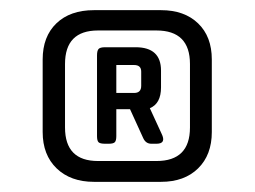

<svg xmlns="http://www.w3.org/2000/svg" viewBox="-20 -738 502 378"><path d="M244 -610H209V-555H244Q258 -555 258 -569V-597Q258 -610 244 -610ZM171 -470V-629Q171 -638 174 -641.5Q177 -645 187 -645H247Q297 -645 297 -599V-566Q297 -534 275 -525L298 -475Q308 -455 288 -455H278Q267 -455 262 -466L236 -523H209V-470Q209 -461 206 -458Q203 -455 194 -455H187Q177 -455 174 -458Q171 -461 171 -470ZM173 -421H288Q354 -421 354 -487V-612Q354 -678 288 -678H173Q108 -678 108 -612V-487Q108 -421 173 -421ZM297 -380H165Q119 -380 91.5 -406.5Q64 -433 64 -478V-621Q64 -666 91 -692Q118 -718 165 -718H297Q343 -718 370 -692Q397 -666 397 -621V-478Q397 -433 370 -406.5Q343 -380 297 -380Z"/></svg>

Font: Rajdhani Semibold
Style: Regular
Weight: 600
Designer: Satya Rajpurohit, Jyotish Sonowal
Foundry: Indian Type Foundry
Version: Version 1.200;PS 1.0;hotconv 1.0.78;makeotf.lib2.5.61930; tt